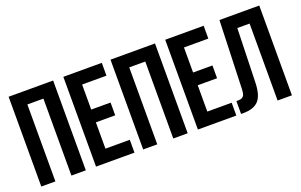

<svg xmlns="http://www.w3.org/2000/svg" viewBox="-84 -1053 2207 1407"><g transform="rotate(-20 1019.5 -349.5)"><path d="M149.9 -600.1V0H40V-700.2H387.2V0H274.9V-600.1Z M576.7 -600.1V-404.8H727.5V-305.2H576.7V-100.1H766.6V0H466.8V-700.2H766.6V-600.1Z M944.3 -600.1V0H834.5V-700.2H1181.6V0H1069.3V-600.1Z M1371.1 -600.1V-404.8H1522V-305.2H1371.1V-100.1H1561V0H1261.2V-700.2H1561V-600.1Z M1597.7 1V-99.1Q1618.2 -99.1 1629.4 -101.1Q1640.6 -103 1649.4 -110.6Q1658.2 -118.2 1661.6 -132.3Q1665 -146.5 1666 -170.9L1684.1 -700.2H1994.6V0H1882.8V-600.1H1787.1L1774.9 -176.8Q1772 -81.1 1734.6 -40Q1697.3 1 1614.7 1Z"/></g></svg>

Font: Bebas Neue Bold
Style: Regular
Weight: 700
Designer: Ryoichi Tsunekawa
Foundry: Ryoichi Tsunekawa
Version: Version 1.300